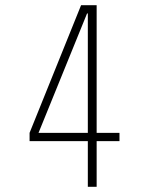

<svg xmlns="http://www.w3.org/2000/svg" viewBox="-20 -720 590 740"><path d="M318.5 0V-176H94V-208L292.5 -700H352.5V-208H440.5V-176H352.5V0ZM128.5 -208H318.5V-668H315.5Z"/></svg>

Font: Trispace SemiCondensed Thin
Style: Regular
Weight: 100
Width: 4
Designer: Tyler Finck
Foundry: Etcetera Type Company
Version: Version 1.210; ttfautohint (v1.8.3)